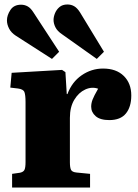

<svg xmlns="http://www.w3.org/2000/svg" viewBox="-20 -837 616 857"><path d="M34 0V-61L69 -66Q84 -69 89 -78.5Q94 -88 94 -114V-381Q94 -413 89 -426Q84 -439 60 -442L26 -446L32 -512L257 -525L272 -515L278 -417H281Q301 -471 344.5 -501Q388 -531 440 -531Q499 -531 532.5 -498Q566 -465 566 -411Q566 -360 542 -330.5Q518 -301 468 -301Q427 -301 407 -318.5Q387 -336 387 -361Q387 -376 393 -392Q399 -408 418 -441Q390 -451 360.5 -437.5Q331 -424 311.5 -391.5Q292 -359 292 -311V-113Q292 -89 297 -79Q302 -69 321 -67L382 -61V0ZM412 -574 257 -684Q236 -698 227.5 -715Q219 -732 219 -748Q219 -762 225.5 -778Q232 -794 245.5 -805.5Q259 -817 281 -817Q298 -817 311.5 -809Q325 -801 337 -782L444 -606ZM212 -574 50 -678Q30 -691 20.5 -709.5Q11 -728 11 -746Q11 -769 26.5 -792.5Q42 -816 74 -816Q90 -816 103.5 -808.5Q117 -801 129 -782L244 -606Z"/></svg>

Font: Literata 36pt ExtraBold
Style: Regular
Weight: 800
Designer: Latin by Veronika Burian and Jose Scaglione. Greek by Irene Vlachou. Cyrillic by Vera Evstafieva.
Foundry: TypeTogether
Version: Version 3.002